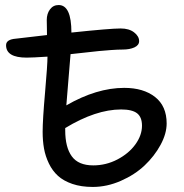

<svg xmlns="http://www.w3.org/2000/svg" viewBox="-20 -784 725 756"><path d="M345.2 -47.9Q299.8 -47.9 264.9 -59.8Q230 -71.8 208.3 -91.6Q186.5 -111.3 172.6 -140.1Q158.7 -168.9 153.3 -199.2Q147.9 -229.5 147.9 -265.1Q147.9 -312.5 157.5 -420.9Q167 -529.3 167 -561Q107.4 -557.1 85 -557.1Q3.9 -557.1 3.9 -606Q3.9 -628.9 43 -631.8Q80.1 -636.2 165 -646Q165 -657.2 164.6 -677.2Q164.1 -697.3 164.1 -705.1Q164.1 -730 176.8 -747.1Q189.5 -764.2 210.9 -764.2Q261.2 -764.2 261.2 -655.8Q413.6 -671.9 455.1 -671.9Q488.3 -671.9 508.1 -656.5Q527.8 -641.1 527.8 -622.1Q527.8 -606 509.3 -597.4Q490.7 -588.9 462.9 -588.9Q443.8 -588.9 416.5 -586.9Q389.2 -585 369.6 -583Q350.1 -581.1 311.8 -576.7Q273.4 -572.3 257.8 -570.8Q255.9 -543.5 249.8 -474.1Q243.7 -404.8 241.2 -369.1Q360.4 -438 469.2 -438Q544.9 -438 590.6 -402.1Q636.2 -366.2 636.2 -297.9Q636.2 -257.8 612.1 -213.4Q587.9 -168.9 549.1 -132.3Q510.3 -95.7 455.6 -71.8Q400.9 -47.9 345.2 -47.9ZM236.8 -271Q236.8 -204.1 262.7 -168.5Q288.6 -132.8 347.2 -132.8Q397.5 -132.8 442.4 -156.2Q487.3 -179.7 513.2 -215.6Q539.1 -251.5 539.1 -289.1Q539.1 -322.8 519.8 -337.9Q500.5 -353 457 -353Q357.4 -353 236.8 -279.8Z"/></svg>

Font: Shantell Sans Irregular
Style: Regular
Weight: 400
Designer: Stephen Nixon, Anya Danilova, Shantell Martin
Foundry: Arrow Type
Version: Version 1.006;[9816181b4]